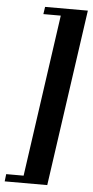

<svg xmlns="http://www.w3.org/2000/svg" viewBox="-74 -709 429 890"><g transform="rotate(5 140.5 -264.0)"><path d="M68 113 175 -641H94L99 -675H298L181 147H-17L-13 113Z"/></g></svg>

Font: Unna
Style: Bold Italic
Weight: 700
Italic angle: -8.05°
Designer: Jorge de Buen Unna
Foundry: Omnibus-Type
Version: Version 2.008